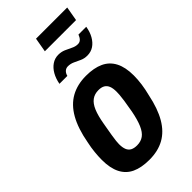

<svg xmlns="http://www.w3.org/2000/svg" viewBox="-268 -933 1014 1014"><g transform="rotate(-45 239.0 -426.0)"><path d="M201 12Q141 12 101.5 -6.5Q62 -25 42 -64.5Q22 -104 22 -165Q22 -191 25 -221.5Q28 -252 35 -284Q51 -372 83 -428.5Q115 -485 163.5 -512Q212 -539 277 -539Q336 -539 376 -520.5Q416 -502 436.5 -462.5Q457 -423 457 -362Q457 -331 452.5 -298.5Q448 -266 439 -231Q422 -148 390.5 -94Q359 -40 312 -14Q265 12 201 12ZM208 -88Q237 -88 257 -102.5Q277 -117 291 -149.5Q305 -182 315 -234Q323 -278 326.5 -303Q330 -328 331 -341.5Q332 -355 332 -365Q332 -391 325.5 -407Q319 -423 305.5 -431Q292 -439 270 -439Q241 -439 220.5 -424Q200 -409 186.5 -377Q173 -345 164 -292Q156 -248 152 -222.5Q148 -197 146.5 -183.5Q145 -170 145 -160Q145 -135 151.5 -119Q158 -103 172 -95.5Q186 -88 208 -88ZM148 -608Q154 -641 168.5 -666.5Q183 -692 204.5 -706.5Q226 -721 252 -721Q274 -721 293 -713Q312 -705 329.5 -696Q347 -687 365 -687Q379 -687 388 -696Q397 -705 403 -721H461Q456 -688 441.5 -662.5Q427 -637 406 -623Q385 -609 358 -609Q335 -609 317 -617.5Q299 -626 281.5 -634Q264 -642 245 -642Q231 -642 221 -633Q211 -624 207 -608ZM215 -784 229 -864H462L448 -784Z"/></g></svg>

Font: Archivo Condensed
Style: Bold Italic
Weight: 700
Width: 3
Italic angle: -10°
Designer: Hector Gatti
Foundry: Omnibus-Type
Version: Version 2.001